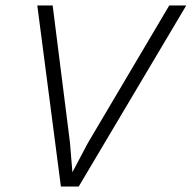

<svg xmlns="http://www.w3.org/2000/svg" viewBox="-20 -680 699 700"><path d="M659 -660 267 0H202L116 -660H172L235 -161L244 -52L300 -158L597 -660Z"/></svg>

Font: Kantumruy Pro Light
Style: Italic
Weight: 300
Italic angle: -13°
Version: Version 1.002